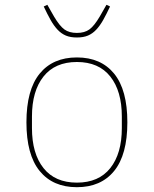

<svg xmlns="http://www.w3.org/2000/svg" viewBox="-20 -767 640 799"><path d="M300 12Q200 12 145 -55.5Q90 -123 90 -258Q90 -393 145 -460.5Q200 -528 300 -528Q400 -528 455 -460.5Q510 -393 510 -258Q510 -123 455 -55.5Q400 12 300 12ZM300 -7Q391 -7 439 -67.5Q487 -128 487 -234V-282Q487 -388 439 -448.5Q391 -509 300 -509Q209 -509 161 -448.5Q113 -388 113 -282V-234Q113 -128 161 -67.5Q209 -7 300 -7ZM300 -611Q273 -611 254 -619Q235 -627 219.5 -643.5Q204 -660 190.5 -684Q177 -708 162 -740L177 -747L205 -698Q228 -659 248 -644.5Q268 -630 300 -630Q332 -630 352 -644.5Q372 -659 395 -698L423 -747L438 -740Q423 -708 409.5 -684Q396 -660 380.5 -643.5Q365 -627 346 -619Q327 -611 300 -611Z"/></svg>

Font: IBM Plex Mono Thin
Style: Regular
Weight: 100
Monospace: yes
Designer: Mike Abbink, Paul van der Laan, Pieter van Rosmalen
Foundry: Bold Monday
Version: Version 2.3